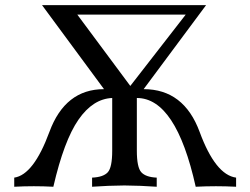

<svg xmlns="http://www.w3.org/2000/svg" viewBox="-20 -711 953 731"><path d="M878.9 0Q840.3 -2 802.2 -2Q763.7 -2 725.1 0Q649.9 -337.9 501 -337.9V-137.2Q501 -74.2 517.8 -55.4Q534.7 -36.6 576.7 -34.7V0Q515.1 -4.4 453.6 -4.9Q392.1 -4.4 330.6 0V-34.7Q373.5 -36.6 390.4 -55.2Q407.2 -73.7 407.2 -137.2V-337.9Q334 -335 278.8 -255.4Q223.6 -175.8 183.1 0Q146 -2 108.9 -2Q71.3 -2 34.2 0V-34.7Q107.9 -45.4 168 -208.5Q228 -371.6 376 -371.6L140.1 -691.4H764.6L526.9 -371.6Q680.2 -371.6 740.2 -208.5Q800.3 -45.4 878.9 -34.7ZM476.1 -383.8 687 -655.3H274.4Z"/></svg>

Font: Almanac
Style: Regular
Weight: 400
Designer: Eden's Almanac
Version: Version 3.501;March 28, 2021;FontCreator 13.0.0.2683 64-bit